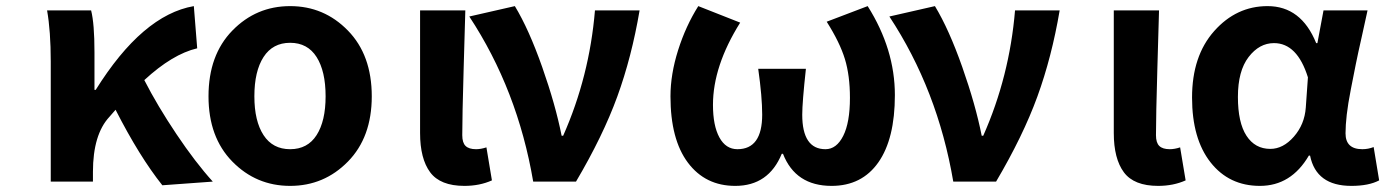

<svg xmlns="http://www.w3.org/2000/svg" viewBox="-20 -594 4531 628"><path d="M676 0 511 12Q436 -82 358 -235L338 -212Q284 -154 284 -32V0H146V-393Q146 -492 134 -560H278Q289 -517 289 -423V-300H293Q446 -545 614 -574L625 -436Q544 -417 452 -332Q495 -248 557 -155.5Q619 -63 676 0Z M662 -279Q662 -414 740 -494Q818 -574 929 -574Q1040 -574 1118 -494Q1196 -414 1196 -279Q1196 -145 1118 -65.5Q1040 14 929 14Q818 14 740 -65.5Q662 -145 662 -279ZM1045 -279Q1045 -361 1015.5 -407.5Q986 -454 929 -454Q872 -454 842 -407.5Q812 -361 812 -279Q812 -198 842 -152Q872 -106 929 -106Q986 -106 1015.5 -152Q1045 -198 1045 -279Z M1499 14Q1420 14 1387 -30.5Q1354 -75 1354 -159V-560H1502Q1501 -525 1496.5 -369Q1492 -213 1492 -152Q1492 -127 1503 -116.5Q1514 -106 1537 -106Q1553 -106 1571 -112L1589 -4Q1549 14 1499 14Z M1724 0Q1673 -300 1515 -540L1664 -574Q1710 -498 1753.5 -374.5Q1797 -251 1817 -150H1822Q1908 -344 1926 -560H2072Q2046 -407 1999 -278Q1952 -149 1864 0Z M2385 14Q2287 14 2230 -62Q2173 -138 2173 -279Q2173 -351 2198 -430Q2223 -509 2264 -574L2401 -520Q2312 -378 2312 -251Q2312 -183 2333 -144.5Q2354 -106 2392 -106Q2473 -106 2473 -219Q2473 -277 2460 -369H2616Q2604 -259 2604 -219Q2604 -106 2680 -106Q2716 -106 2738 -149.5Q2760 -193 2760 -274Q2760 -347 2743.5 -401Q2727 -455 2684 -523L2818 -574Q2907 -433 2907 -283Q2907 -140 2853 -63Q2799 14 2700 14Q2582 14 2541 -91H2537Q2494 14 2385 14Z M3098 0Q3047 -300 2889 -540L3038 -574Q3084 -498 3127.5 -374.5Q3171 -251 3191 -150H3196Q3282 -344 3300 -560H3446Q3420 -407 3373 -278Q3326 -149 3238 0Z M3768 14Q3689 14 3656 -30.5Q3623 -75 3623 -159V-560H3771Q3770 -525 3765.5 -369Q3761 -213 3761 -152Q3761 -127 3772 -116.5Q3783 -106 3806 -106Q3822 -106 3840 -112L3858 -4Q3818 14 3768 14Z M4101 14Q4000 14 3939.5 -63Q3879 -140 3879 -275Q3879 -411 3951.5 -492.5Q4024 -574 4126 -574Q4236 -574 4285 -453H4289L4309 -560H4453Q4449 -540 4435 -478Q4421 -416 4414.5 -383.5Q4408 -351 4398.5 -302.5Q4389 -254 4385 -219Q4381 -184 4381 -158Q4381 -106 4436 -106Q4455 -106 4473 -113L4491 -4Q4457 14 4400 14Q4285 14 4265 -85H4261Q4203 14 4101 14ZM4135 -107Q4177 -107 4212 -147Q4247 -187 4251 -242L4258 -341Q4223 -453 4147 -453Q4099 -453 4064 -407.5Q4029 -362 4029 -277Q4029 -193 4057 -150Q4085 -107 4135 -107Z"/></svg>

Font: NotoSansHansBold
Style: Bold
Weight: 700
Designer: Ryoko NISHIZUKA  (kana & ideographs); Paul D. Hunt (Latin, Greek & Cyrillic); Wenlong ZHANG  (bopomofo); Sandoll Communi
Foundry: Adobe Systems Incorporated
Version: Version 1.00;December 8, 2021;FontCreator 13.0.0.2675 64-bit